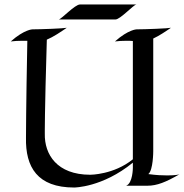

<svg xmlns="http://www.w3.org/2000/svg" viewBox="-20 -829 822 857"><path d="M278 -705C265 -702 162 -698 125 -698C125 -698 89 -698 28 -644C43 -646 62 -647 80 -647H102C96 -343 96 -215 96 -215C93 -83 147 8 311 8C311 8 437 8 573 -103V-80C573 -80 573 -11 543 0H638C681 0 720 -16 781 -51C779 -50 764 -46 727 -46C706 -46 678 -47 642 -52C664 -69 664 -154 664 -154V-657C690 -669 720 -689 743 -705C730 -702 627 -698 590 -698C590 -698 554 -698 493 -644C508 -646 527 -647 545 -647C554 -647 564 -647 573 -646V-118C488 -49 383 -49 383 -49C234 -49 178 -140 180 -232C180 -232 179 -319 189 -652C218 -664 252 -687 278 -705ZM782 -52C781 -52 781 -51 781 -51ZM337 -809C314 -809 255 -744 242 -742H495C517 -742 576 -808 589 -809Z"/></svg>

Font: Quintessential
Style: Regular
Weight: 400
Designer: Astigmatic (AOETI)
Foundry: Astigmatic (AOETI)
Version: Version 1.000